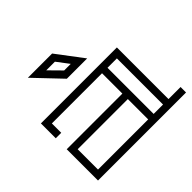

<svg xmlns="http://www.w3.org/2000/svg" viewBox="-164 -913 1115 1115"><g transform="rotate(-45 393.5 -355.0)"><path d="M679 -45H778V0H55V-257H512V-424H100V-347H55V-469H679ZM512 -45V-212H100V-45ZM634 -424H557V-45H634ZM388 -710 512 -546H345L189 -710ZM368 -591H422L366 -665H295Z"/></g></svg>

Font: Geostar
Style: Regular
Weight: 400
Designer: Joe Prince
Foundry: Joe Prince
Version: Version 1.002